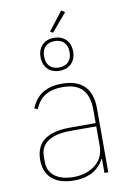

<svg xmlns="http://www.w3.org/2000/svg" viewBox="-99 -971 708 1044"><g transform="rotate(-10 254.5 -449.5)"><path d="M250 -799 235 -808 315 -911 334 -898ZM250 -589C195 -589 160 -625 160 -680C160 -735 195 -771 250 -771C305 -771 340 -735 340 -680C340 -625 305 -589 250 -589ZM250 -607C293 -607 320 -634 320 -675V-685C320 -726 293 -753 250 -753C207 -753 180 -726 180 -685V-675C180 -634 207 -607 250 -607ZM249 -518C154 -518 106 -477 78 -412L96 -404C124 -471 173 -499 249 -499C344 -499 393 -453 393 -349V-275H251C179 -275 131 -259 102 -234C73 -209 61 -171 61 -130C61 -38 120 12 224 12C317 12 365 -29 390 -77H393V0H414V-352C414 -460 360 -518 249 -518ZM393 -148C393 -101 373 -66 342 -43C311 -19 269 -7 224 -7C141 -7 84 -44 84 -115V-145C84 -212 133 -257 252 -257H393V-148Z"/></g></svg>

Font: Plexus Sans Thin
Style: Regular
Weight: 250
Version: Version 2.001;PS 002.001;hotconv 1.0.70;makeotf.lib2.5.58329